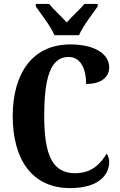

<svg xmlns="http://www.w3.org/2000/svg" viewBox="-20 -951 613 981"><path d="M258 -771H384C402 -816 453 -880 479 -918V-931H411C391 -905 345 -865 321 -836C296 -865 251 -905 231 -931H163V-918C189 -880 240 -816 258 -771ZM338 10C498 10 538 -69 538 -123C538 -138 533 -157 525 -166C497 -119 452 -66 364 -66C248 -66 206 -158 206 -358C206 -549 236 -660 330 -660C399 -660 420 -588 420 -522C499 -522 538 -558 538 -607C538 -671 471 -724 339 -724C146 -724 45 -576 45 -358C45 -137 143 10 338 10Z"/></svg>

Font: Noto Serif Hebrew ExtraCondensed ExtraBold
Style: Regular
Weight: 800
Width: 2
Designer: Monotype Design Team
Foundry: Monotype Imaging Inc.
Version: Version 2.004